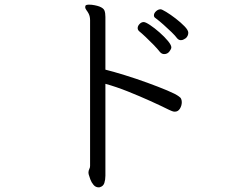

<svg xmlns="http://www.w3.org/2000/svg" viewBox="-20 -746 1040 827"><path d="M368 -659Q368 -675 362 -687Q358 -695 352.5 -702Q347 -709 347 -716Q347 -719 348 -721Q350 -726 364 -726Q375 -726 387.5 -723.5Q400 -721 408 -718Q426 -711 430 -700.5Q434 -690 434 -673V-446Q470 -437 518.5 -422Q567 -407 615 -389.5Q663 -372 700 -356.5Q737 -341 750 -331Q758 -326 760.5 -319.5Q763 -313 763 -306Q763 -291 755 -278Q747 -265 733 -265Q726 -265 719.5 -268Q713 -271 708 -273Q674 -290 627.5 -311Q581 -332 531 -352Q481 -372 434 -385V11Q434 28 429.5 42Q425 56 411 60Q409 61 405 61Q392 61 383 50.5Q374 40 369 26.5Q364 13 362 5Q361 2 361 -2Q361 -11 364.5 -17.5Q368 -24 368 -31ZM781 -582Q778 -580 772 -576.5Q766 -573 759 -573Q750 -573 743 -581Q735 -592 719 -607.5Q703 -623 684.5 -639.5Q666 -656 650 -668Q643 -672 643 -680Q643 -689 652 -697.5Q661 -706 672 -706Q677 -706 696 -694.5Q715 -683 737 -666Q759 -649 775 -632.5Q791 -616 791 -605Q791 -592 781 -582ZM718 -542Q718 -535 709.5 -524Q701 -513 687 -513Q677 -513 669 -522Q659 -535 641.5 -553Q624 -571 607 -587Q590 -603 580 -611Q573 -617 573 -625Q573 -634 581 -642.5Q589 -651 599 -651Q607 -651 626.5 -638Q646 -625 667 -606.5Q688 -588 703 -570Q718 -552 718 -542Z"/></svg>

Font: QiushuiShotai Bright
Style: Regular
Weight: 400
Designer: Christian Thalmann (Catharsis Fonts)
Version: Version 1.250;